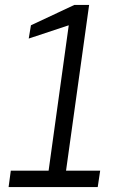

<svg xmlns="http://www.w3.org/2000/svg" viewBox="-20 -762 499 782"><path d="M24 -67 15 0H378L388 -67H249L343 -742H283L106 -659L97 -605L260 -659L178 -67Z"/></svg>

Font: Cheyenne Sans Light
Style: Italic
Weight: 300
Italic angle: -8.13011°
Designer: The Public Sans project authors (U.S. Web Design System), Libre Franklin designed by Pablo Impallari and Rodrigo Fuenzal
Foundry: The Cheyenne Sans Project Authors
Version: Version 2.007